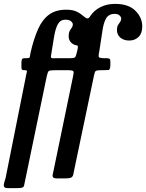

<svg xmlns="http://www.w3.org/2000/svg" viewBox="-58 -820 754 990"><path d="M292 -458H226.5Q199 -458 193.5 -453.8Q188 -449.5 183 -426.5L71 113.5Q68 128.5 66.2 136.2Q64.5 144 57.5 147Q50.5 150 31.5 150H-17.5Q-35 150 -37.5 141.2Q-40 132.5 -35.8 120Q-31.5 107.5 -29 97L74 -418.5Q77 -437 80.2 -447.5Q83.5 -458 72.5 -458H70.5Q59 -458 55.8 -460.5Q52.5 -463 52.5 -475V-494.5Q52.5 -507.5 55 -513.8Q57.5 -520 71 -520H77Q94.5 -520 95.2 -524.8Q96 -529.5 100 -550.5Q116 -619.5 137.8 -668.8Q159.5 -718 194.2 -744Q229 -770 283.5 -770Q315.5 -770 335.2 -761Q355 -752 372 -737Q385.5 -725 393 -725Q400.5 -725 408.5 -738.5Q426.5 -766 459.5 -783Q492.5 -800 535.5 -800Q604.5 -800 640 -764.8Q675.5 -729.5 675.5 -683.5Q675.5 -648 656.5 -629.5Q637.5 -611 608 -611Q580.5 -611 562.8 -625.8Q545 -640.5 545 -665.5Q545 -681.5 550.5 -690.8Q556 -700 561.5 -707.2Q567 -714.5 567 -724Q567 -732.5 558.2 -740.5Q549.5 -748.5 534 -748.5Q502.5 -748.5 489 -725Q475.5 -701.5 469.8 -658.8Q464 -616 454.5 -558.5Q449.5 -536 450.8 -528Q452 -520 478.5 -520H488.5Q500.5 -520 505.8 -517.5Q511 -515 511 -503.5V-484.5Q511 -460 500.8 -459Q490.5 -458 471.5 -458H463.5Q438.5 -458 434.2 -452.8Q430 -447.5 426 -427.5L325.5 52Q322 69 320 79.5Q318 90 309.8 95Q301.5 100 279.5 100H237.5Q220 100 215.8 94.2Q211.5 88.5 214 79Q216.5 69.5 218.5 58L318.5 -425.5Q323 -445 321 -451.5Q319 -458 292 -458ZM336.5 -543Q338 -551.5 340.8 -560.8Q343.5 -570 343.5 -578.5Q343.5 -585.5 338 -586Q332.5 -586.5 325 -589.5Q296 -602.5 296 -634.5Q296 -650.5 301.2 -660.2Q306.5 -670 312 -677.2Q317.5 -684.5 317.5 -694Q317.5 -702.5 308 -710.5Q298.5 -718.5 279.5 -718.5Q253.5 -718.5 240.8 -696Q228 -673.5 221 -631.5Q214 -589.5 204.5 -530Q202.5 -519 216.2 -519.5Q230 -520 241 -520H305.5Q322 -520 327.5 -523.5Q333 -527 336.5 -543Z"/></svg>

Font: Besley* Condensed Medium
Style: Italic
Weight: 500
Width: 3
Italic angle: -13°
Designer: Owen Earl
Foundry: indestructible type*
Version: Version 3.000; ttfautohint (v1.8.3)